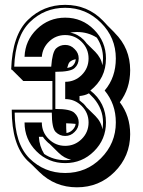

<svg xmlns="http://www.w3.org/2000/svg" viewBox="-20 -717 593 798"><path d="M269.5 -459Q266.1 -455.6 263.9 -449.5Q261.7 -443.4 259.3 -434.6Q275.9 -437.5 281.7 -443.4Q293.5 -454.1 294.9 -470.7Q280.3 -468.8 269 -459ZM254.9 -204.6Q254.9 -180.7 256.3 -164.1Q271 -166.5 281.2 -176.8Q293 -188.5 294.4 -202.1Q286.1 -203.1 276.4 -203.6Q266.6 -204.1 254.9 -204.6ZM141.6 -148.4Q143.6 -109.4 163.6 -77.1Q202.1 -51.3 251 -51.3Q264.6 -51.3 275.9 -53.2Q246.6 -59.1 223.1 -82.5L186.5 -118.7Q179.7 -123.5 173.3 -130.4Q164.6 -138.7 158.2 -148.4ZM376 -501.5Q387.7 -489.3 395.3 -475.6Q402.8 -461.9 405.8 -445.8Q406.7 -452.6 407.5 -459.7Q408.2 -466.8 408.2 -474.1Q408.2 -522 382.3 -560.5Q345.7 -584 299.8 -584Q292.5 -584 285.4 -583.3Q278.3 -582.5 271.5 -581.5Q303.7 -575.7 328.1 -551.3Q331.5 -547.4 334.5 -543.9Q337.4 -540.5 340.3 -536.6ZM376 -235.4Q400.9 -210.4 405.8 -179.2Q406.7 -186 407.5 -193.4Q408.2 -200.7 408.2 -208Q408.2 -263.2 370.1 -308.1L349.6 -329.1Q340.8 -324.2 330.8 -321.5Q320.8 -318.8 310.5 -317.9V-299.8Q319.3 -293 328.1 -285.2Q331.5 -281.2 334.5 -277.8Q337.4 -274.4 340.3 -270.5ZM251 -696.8Q343.8 -696.8 407.7 -631.3Q412.6 -626 417.2 -621.3Q421.9 -616.7 426.3 -611.3L456.1 -581.5H455.6L457 -580.1Q521 -516.6 521 -425.3Q521 -348.1 478 -292Q521 -235.8 521 -159.2Q521 -67.4 456.1 -2.4Q392.1 61.5 299.8 61.5Q208 61.5 143.1 -2.4L110.8 -34.2Q102.1 -41.5 93.3 -50.3Q61 -83 44.9 -135.3Q28.8 -187.5 28.8 -261.2H197.8V-380.4H76.7L29.3 -427.7H26.4Q28.8 -501 46.4 -552Q64 -603 96.2 -634.3Q160.2 -696.8 251 -696.8ZM251 -643.6Q321.3 -643.6 370.8 -593.8Q420.4 -543.9 420.4 -474.1Q420.4 -391.6 355.5 -340.8Q420.4 -290 420.4 -208Q420.4 -137.7 370.8 -88.4Q321.3 -39.1 251 -39.1Q180.7 -39.1 131.3 -88.4Q82 -137.7 82 -208H153.8Q153.8 -167.5 182.4 -139.2Q210.9 -110.8 251 -110.8Q291 -110.8 319.6 -139.2Q348.1 -167.5 348.1 -208Q348.1 -248 319.6 -276.6Q291 -305.2 251 -305.2V-377Q291 -377 319.6 -405.3Q348.1 -433.6 348.1 -474.1Q348.1 -514.2 319.6 -542.7Q291 -571.3 251 -571.3Q212.4 -571.3 184.6 -544.9Q156.7 -518.6 153.8 -481H82Q84.5 -548.8 133.5 -596.2Q182.6 -643.6 251 -643.6ZM251 -684.6Q165 -684.6 104.5 -625.5Q74.2 -595.7 57.9 -549.8Q41.5 -503.9 39.1 -439.9H192.9Q197.3 -500 212.9 -515.6Q229 -530.3 251 -530.3Q273.9 -530.3 290 -513.2Q307.1 -497.1 307.1 -474.1Q307.1 -449.7 290.5 -434.6Q274.4 -418.5 210 -418.5V-264.2Q273.9 -264.2 290 -247.1Q307.1 -231 307.1 -208Q307.1 -184.6 290 -168.5Q273.9 -151.9 251 -151.9Q228 -151.9 211.4 -168.5Q195.3 -184.6 195.3 -249H41Q41 -121.1 102.1 -59.1Q164.1 2 251 2Q338.4 2 399.4 -59.1Q461.4 -121.1 461.4 -208Q461.4 -247.1 449.7 -280Q438 -313 415 -340.8Q461.4 -395 461.4 -474.1Q461.4 -561 399.4 -622.6Q337.4 -684.6 251 -684.6Z"/></svg>

Font: Gondrin
Style: Regular
Weight: 400
Designer: Peter Wiegel, original typeface by Carl Albert Fahrenwaldt 1901
Foundry: Peter Wiegel
Version: Version 1.000 2010 initial release